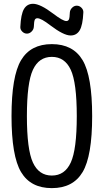

<svg xmlns="http://www.w3.org/2000/svg" viewBox="-20 -970 540 1000"><path d="M348.6 -606.4Q317.4 -673.8 250 -673.8Q182.6 -673.8 151.4 -606.4Q120.1 -539.1 120.1 -365.2Q120.1 -191.4 151.4 -123.5Q182.6 -55.7 250 -55.7Q317.4 -55.7 348.6 -123.5Q379.9 -191.4 379.9 -365.2Q379.9 -539.1 348.6 -606.4ZM410.2 -73.7Q360.4 9.8 250 9.8Q139.6 9.8 89.8 -73.7Q40 -157.2 40 -365.2Q40 -573.2 89.8 -656.7Q139.6 -740.2 250 -740.2Q360.4 -740.2 410.2 -656.7Q460 -573.2 460 -365.2Q460 -157.2 410.2 -73.7ZM343.8 -905.3Q344.7 -918.9 355.5 -929.7Q366.2 -940.4 379.9 -940.4Q393.6 -940.4 404.3 -929.7Q415 -918.9 414.1 -905.3Q411.1 -838.9 395 -812Q378.9 -785.2 347.7 -785.2Q311.5 -785.2 242.2 -837.9Q194.3 -875 174.8 -875Q165 -875 161.1 -866.7Q157.2 -858.4 156.2 -830.1Q155.3 -816.4 144.5 -805.7Q133.8 -794.9 120.1 -794.9Q106.4 -794.9 95.7 -805.7Q85 -816.4 85.9 -830.1Q88.9 -896.5 105 -923.3Q121.1 -950.2 152.3 -950.2Q189.5 -950.2 257.8 -898.4Q307.6 -860.4 325.2 -860.4Q335 -860.4 338.9 -868.7Q342.8 -877 343.8 -905.3Z"/></svg>

Font: Rounded-X Mgen+ 1mn regular
Style: Regular
Weight: 400
Designer: [Source Han Sans]
Ryoko NISHIZUKA  (kana & ideographs); Paul D. Hunt (Latin, Greek & Cyrillic); Wenlong ZHANG  (bopomofo
Version: Version 1.059.20150602